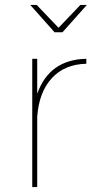

<svg xmlns="http://www.w3.org/2000/svg" viewBox="-20 -754 378 774"><path d="M232 -624H200L102 -734H128L216 -642L304 -734H330ZM130 -376Q179 -514 328 -517V-497Q240 -495 188.5 -438.5Q137 -382 130 -283V0H110V-517H130Z"/></svg>

Font: Montserrat arm Thin
Style: Regular
Weight: 250
Designer: Julieta Ulanovsky
Foundry: Julieta Ulanovsky
Version: Version 6.000;PS 006.000;hotconv 1.0.88;makeotf.lib2.5.64775